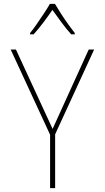

<svg xmlns="http://www.w3.org/2000/svg" viewBox="-20 -969 540 989"><path d="M238 0V-275L35 -714H62L251 -305L437 -714H465L264 -277V0ZM135 -799Q150 -817 169 -844.5Q188 -872 206.5 -900Q225 -928 237 -949H263Q276 -927 295 -897.5Q314 -868 333.5 -841Q353 -814 365 -799V-792H347Q322 -819 296.5 -854Q271 -889 250 -918Q231 -890 204 -854Q177 -818 153 -792H135Z"/></svg>

Font: Noto Sans Mono ExtraCondensed Thin
Style: Regular
Weight: 100
Width: 2
Designer: Monotype Design Team
Foundry: Monotype Imaging Inc.
Version: Version 2.014; ttfautohint (v1.8.4.7-5d5b)